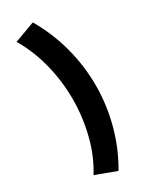

<svg xmlns="http://www.w3.org/2000/svg" viewBox="-233 -860 825 1030"><g transform="rotate(-30 179.0 -345.0)"><path d="M172 115 44.5 67.5Q98.5 -19 125.2 -125.5Q152 -232 152 -342Q152 -453.5 124.8 -561Q97.5 -668.5 44.5 -758L172 -805Q234.5 -697 265.2 -580.2Q296 -463.5 296 -344Q296 -225 265.2 -108.5Q234.5 8 172 115Z"/></g></svg>

Font: Geologica
Style: Bold
Weight: 700
Designer: Sindre Bremnes, Frode Helland
Foundry: Monokrom Skriftforlag AS
Version: Version 1.010; ttfautohint (v1.8.4.7-5d5b);gftools[0.9.28]